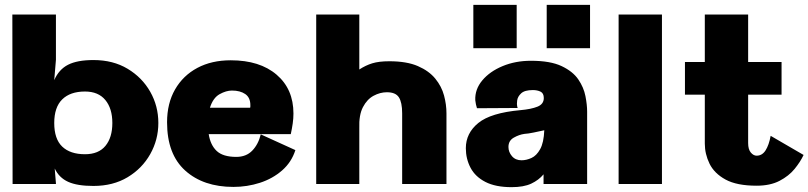

<svg xmlns="http://www.w3.org/2000/svg" viewBox="-20 -760 3339 793"><path d="M32 0 31 -700H211V-513L204 -429Q223 -473 261 -492.5Q299 -512 366 -512Q447 -512 507 -476Q567 -440 600.5 -381Q634 -322 634 -252Q634 -183 600.5 -123.5Q567 -64 507 -28Q447 8 366 8Q299 8 261.5 -9Q224 -26 206 -64L211 -3V0ZM331 -123Q387 -123 415.5 -157.5Q444 -192 444 -252Q444 -312 415 -347Q386 -382 331 -382Q270 -382 237 -349.5Q204 -317 204 -252Q204 -186 237 -154.5Q270 -123 331 -123Z M1200 -140Q1184 -90 1145 -56Q1106 -22 1053.5 -5Q1001 12 944 12Q820 12 745 -55.5Q670 -123 670 -255Q670 -333 703 -390.5Q736 -448 795 -479.5Q854 -511 933 -511Q1053 -511 1122.5 -451.5Q1192 -392 1192 -291Q1192 -271 1189 -250Q1186 -229 1181 -206H842Q849 -161 875 -136.5Q901 -112 956 -112Q997 -112 1022 -138Q1047 -164 1057 -205ZM938 -386Q914 -386 887 -371Q860 -356 847 -315H1013Q1014 -317 1014 -320.5Q1014 -324 1014 -326Q1014 -357 993 -371.5Q972 -386 938 -386Z M1286 0V-700H1464V-473Q1490 -490 1517.5 -498.5Q1545 -507 1588 -507Q1660 -507 1706 -487Q1752 -467 1778 -435Q1804 -403 1814 -365.5Q1824 -328 1824 -292V0H1641V-292Q1641 -337 1627.5 -358Q1614 -379 1578 -379Q1550 -379 1523 -364.5Q1496 -350 1479 -317.5Q1462 -285 1464 -230V0Z M2093 13Q2027 13 1985 -8.5Q1943 -30 1923.5 -67Q1904 -104 1904 -148Q1904 -210 1955.5 -252Q2007 -294 2129 -305Q2174 -309 2200 -319.5Q2226 -330 2226 -355Q2226 -375 2212.5 -381.5Q2199 -388 2181 -388Q2147 -388 2132.5 -374.5Q2118 -361 2116 -345Q2114 -329 2116 -321Q2118 -314 2118 -314L1950 -313Q1945 -328 1943 -346Q1941 -391 1972 -428Q2003 -465 2056 -487Q2109 -509 2173 -509Q2253 -509 2299.5 -487Q2346 -465 2368.5 -432Q2391 -399 2398 -363Q2405 -327 2405 -299V0H2225V-40Q2205 -16 2174 -1.5Q2143 13 2093 13ZM2134 -98Q2154 -98 2175 -107.5Q2196 -117 2211 -144Q2226 -171 2228 -222Q2205 -217 2183.5 -212.5Q2162 -208 2146 -207Q2124 -204 2102 -191.5Q2080 -179 2080 -153Q2080 -132 2094.5 -115Q2109 -98 2134 -98ZM1935 -561V-740H2114V-561ZM2238 -561V-740H2417V-561Z M2535 0V-700H2714V0Z M3105 7Q3023 7 2976.5 -18.5Q2930 -44 2910.5 -84Q2891 -124 2891 -167V-369H2809V-504H2891V-700H3070V-504H3208V-369H3070V-169Q3070 -143 3081 -130Q3092 -117 3105 -117Q3128 -117 3142 -139Q3156 -161 3163 -199L3299 -120Q3286 -92 3262 -62.5Q3238 -33 3199.5 -13Q3161 7 3105 7Z"/></svg>

Font: Panamera Black
Style: Regular
Weight: 900
Designer: Bastien Sozeau
Foundry: NBR — Bastien Sozeau
Version: Version 3.002; ttfautohint (v1.8.4.7-5d5b);gftools[0.9.33]